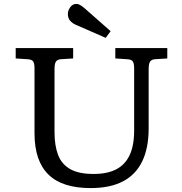

<svg xmlns="http://www.w3.org/2000/svg" viewBox="-20 -945 930 979"><path d="M442 14Q370 14 316.5 -3Q263 -20 227.5 -54.5Q192 -89 174 -141.5Q156 -194 156 -265V-596Q156 -622 149 -632Q142 -642 120 -643L60 -647V-700H353V-647L290 -643Q274 -642 266 -632Q258 -622 258 -592V-272Q258 -203 276 -155.5Q294 -108 337.5 -83Q381 -58 457 -58Q527 -58 572.5 -81.5Q618 -105 641 -154Q664 -203 664 -279V-596Q664 -622 657 -632Q650 -642 628 -643L568 -647V-700H833V-647L770 -643Q754 -642 746 -632Q738 -622 738 -592V-291Q738 -190 705 -122Q672 -54 606.5 -20Q541 14 442 14ZM519 -752 368 -818Q349 -826 337.5 -839.5Q326 -853 326 -874Q326 -891 338 -908Q350 -925 369 -925Q378 -925 387.5 -920Q397 -915 410 -904L544 -786Z"/></svg>

Font: Literata Variable Black
Style: Regular
Weight: 900
Designer: Latin by Veronika Burian and Jose Scaglione. Greek by Irene Vlachou. Cyrillic by Vera Evstafieva.
Foundry: TypeTogether
Version: Version 3.021